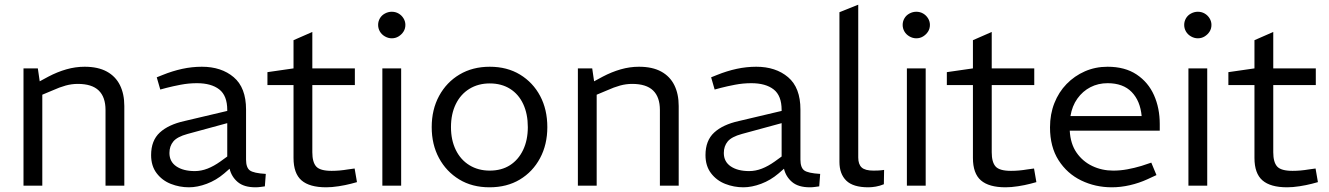

<svg xmlns="http://www.w3.org/2000/svg" viewBox="-20 -790 5656 817"><path d="M80 0V-499H141L149 -444L186 -464Q224 -484 262.5 -495Q301 -506 340 -506Q397 -506 434.5 -485.5Q472 -465 490.5 -427.5Q509 -390 509 -339V0H429V-322Q429 -377 400 -405Q371 -433 311 -433Q285 -433 259.5 -426Q234 -419 203 -405L160 -387V0Z M784 7Q744 7 707 -7.5Q670 -22 646.5 -53Q623 -84 623 -130Q623 -192 660 -226Q697 -260 765 -275L947 -318V-322Q947 -383 913 -409.5Q879 -436 818 -436Q783 -436 749 -429.5Q715 -423 688 -416L662 -409L647 -461L672 -471Q714 -488 755.5 -497Q797 -506 839 -506Q922 -506 974.5 -461.5Q1027 -417 1027 -324V-111Q1027 -77 1043 -65Q1059 -53 1111 -50L1107 3Q1099 4 1088.5 5.5Q1078 7 1067 7Q1018 7 991.5 -15.5Q965 -38 957 -72L934 -52Q900 -23 860 -8Q820 7 784 7ZM809 -62Q836 -62 863 -72.5Q890 -83 918 -103L947 -124V-266L778 -220Q734 -208 717.5 -188Q701 -168 701 -139Q701 -102 730.5 -82Q760 -62 809 -62Z M1368 7Q1297 7 1263 -22.5Q1229 -52 1229 -118V-428H1118V-483L1229 -499V-619L1309 -654V-499H1490V-428H1309V-142Q1309 -100 1325.5 -81.5Q1342 -63 1391 -63Q1408 -63 1425 -64.5Q1442 -66 1460 -69L1489 -73L1499 -15L1473 -8Q1450 -2 1421 2.5Q1392 7 1368 7Z M1607 0V-499H1687V0ZM1647 -627Q1632 -627 1618 -635Q1604 -643 1596.5 -656Q1589 -669 1589 -684Q1589 -699 1596.5 -712Q1604 -725 1618 -732.5Q1632 -740 1647 -740Q1663 -740 1676 -732.5Q1689 -725 1697 -712Q1705 -699 1705 -684Q1705 -668 1697 -655.5Q1689 -643 1676 -635Q1663 -627 1647 -627Z M2063 7Q1989 7 1934 -26.5Q1879 -60 1848 -117.5Q1817 -175 1817 -249Q1817 -324 1848.5 -382Q1880 -440 1935.5 -473Q1991 -506 2064 -506Q2138 -506 2193 -472.5Q2248 -439 2278.5 -381.5Q2309 -324 2309 -249Q2309 -175 2278 -117Q2247 -59 2192 -26Q2137 7 2063 7ZM2064 -64Q2114 -64 2150 -87Q2186 -110 2206 -152Q2226 -194 2226 -249Q2226 -305 2206.5 -347Q2187 -389 2150.5 -412Q2114 -435 2064 -435Q2015 -435 1977.5 -412Q1940 -389 1919.5 -347Q1899 -305 1899 -249Q1899 -194 1919.5 -152Q1940 -110 1977.5 -87Q2015 -64 2064 -64Z M2439 0V-499H2500L2508 -444L2545 -464Q2583 -484 2621.5 -495Q2660 -506 2699 -506Q2756 -506 2793.5 -485.5Q2831 -465 2849.5 -427.5Q2868 -390 2868 -339V0H2788V-322Q2788 -377 2759 -405Q2730 -433 2670 -433Q2644 -433 2618.5 -426Q2593 -419 2562 -405L2519 -387V0Z M3143 7Q3103 7 3066 -7.5Q3029 -22 3005.5 -53Q2982 -84 2982 -130Q2982 -192 3019 -226Q3056 -260 3124 -275L3306 -318V-322Q3306 -383 3272 -409.5Q3238 -436 3177 -436Q3142 -436 3108 -429.5Q3074 -423 3047 -416L3021 -409L3006 -461L3031 -471Q3073 -488 3114.5 -497Q3156 -506 3198 -506Q3281 -506 3333.5 -461.5Q3386 -417 3386 -324V-111Q3386 -77 3402 -65Q3418 -53 3470 -50L3466 3Q3458 4 3447.5 5.5Q3437 7 3426 7Q3377 7 3350.5 -15.5Q3324 -38 3316 -72L3293 -52Q3259 -23 3219 -8Q3179 7 3143 7ZM3168 -62Q3195 -62 3222 -72.5Q3249 -83 3277 -103L3306 -124V-266L3137 -220Q3093 -208 3076.5 -188Q3060 -168 3060 -139Q3060 -102 3089.5 -82Q3119 -62 3168 -62Z M3675 7Q3610 7 3581 -21.5Q3552 -50 3552 -101V-738L3632 -770V-120Q3632 -91 3646.5 -77.5Q3661 -64 3697 -64Q3706 -64 3717.5 -64.5Q3729 -65 3742 -67L3741 -6Q3724 1 3707 4Q3690 7 3675 7Z M3839 0V-499H3919V0ZM3879 -627Q3864 -627 3850 -635Q3836 -643 3828.5 -656Q3821 -669 3821 -684Q3821 -699 3828.5 -712Q3836 -725 3850 -732.5Q3864 -740 3879 -740Q3895 -740 3908 -732.5Q3921 -725 3929 -712Q3937 -699 3937 -684Q3937 -668 3929 -655.5Q3921 -643 3908 -635Q3895 -627 3879 -627Z M4259 7Q4188 7 4154 -22.5Q4120 -52 4120 -118V-428H4009V-483L4120 -499V-619L4200 -654V-499H4381V-428H4200V-142Q4200 -100 4216.5 -81.5Q4233 -63 4282 -63Q4299 -63 4316 -64.5Q4333 -66 4351 -69L4380 -73L4390 -15L4364 -8Q4341 -2 4312 2.5Q4283 7 4259 7Z M4711 7Q4641 7 4581 -22Q4521 -51 4484.5 -108Q4448 -165 4448 -248Q4448 -304 4466.5 -351Q4485 -398 4518.5 -432.5Q4552 -467 4596.5 -486.5Q4641 -506 4693 -506Q4767 -506 4816.5 -473Q4866 -440 4890.5 -385Q4915 -330 4915 -262V-234H4532Q4535 -178 4561 -140.5Q4587 -103 4628 -83.5Q4669 -64 4717 -64Q4747 -64 4777 -69.5Q4807 -75 4837 -84L4879 -98L4901 -45L4862 -27Q4827 -11 4788 -2Q4749 7 4711 7ZM4535 -296H4838Q4832 -361 4795.5 -398.5Q4759 -436 4693 -436Q4653 -436 4620 -419Q4587 -402 4564.5 -370.5Q4542 -339 4535 -296Z M5037 0V-499H5117V0ZM5077 -627Q5062 -627 5048 -635Q5034 -643 5026.5 -656Q5019 -669 5019 -684Q5019 -699 5026.5 -712Q5034 -725 5048 -732.5Q5062 -740 5077 -740Q5093 -740 5106 -732.5Q5119 -725 5127 -712Q5135 -699 5135 -684Q5135 -668 5127 -655.5Q5119 -643 5106 -635Q5093 -627 5077 -627Z M5457 7Q5386 7 5352 -22.5Q5318 -52 5318 -118V-428H5207V-483L5318 -499V-619L5398 -654V-499H5579V-428H5398V-142Q5398 -100 5414.5 -81.5Q5431 -63 5480 -63Q5497 -63 5514 -64.5Q5531 -66 5549 -69L5578 -73L5588 -15L5562 -8Q5539 -2 5510 2.5Q5481 7 5457 7Z"/></svg>

Font: REM Medium Light
Style: Regular
Weight: 300
Version: Version 1.005;gftools[0.9.28]